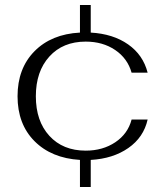

<svg xmlns="http://www.w3.org/2000/svg" viewBox="-20 -729 659 766"><path d="M505 -252H569Q553 -181 492 -138.5Q431 -96 342 -91V17H299V-91Q185 -98 117.5 -166Q50 -234 50 -345Q50 -456 117.5 -524.5Q185 -593 299 -599V-709H342V-599Q431 -594 491 -552Q551 -510 569 -439H505Q489 -496 439.5 -529.5Q390 -563 322 -563Q231 -563 177 -503.5Q123 -444 123 -345Q123 -246 177 -187Q231 -128 322 -128Q390 -128 440 -161.5Q490 -195 505 -252Z"/></svg>

Font: Fahkwang Light
Style: Regular
Weight: 300
Version: Version 1.000; ttfautohint (v1.6)